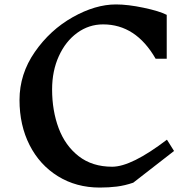

<svg xmlns="http://www.w3.org/2000/svg" viewBox="-20 -826 863 866"><path d="M732 -759V-561H682Q593 -716 445 -716Q381 -716 328.5 -678Q276 -640 245.5 -573Q215 -506 215 -423Q215 -327 244.5 -248Q274 -169 335 -121.5Q396 -74 486 -74Q573 -74 733 -196L765 -145L581 -2Q543 11 507 15.5Q471 20 430 20Q324 20 241.5 -31Q159 -82 113.5 -171.5Q68 -261 68 -375Q68 -492 137 -591.5Q206 -691 308 -748.5Q410 -806 503 -806Q557 -806 628 -791Q699 -776 732 -759Z"/></svg>

Font: InknutAntiqua
Style: Medium
Weight: 500
Designer: Claus Eggers Srensen
Foundry: Claus Eggers Srensen
Version: Version 1.000; ttfautohint (v1.2) -l 7 -r 28 -G 50 -x 13 -D 